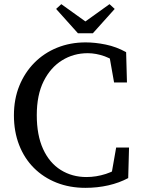

<svg xmlns="http://www.w3.org/2000/svg" viewBox="-20 -889 681 924"><path d="M391 15Q315 15 252 -10Q189 -35 143 -81Q97 -127 72 -191.5Q47 -256 47 -334Q47 -412 73 -476Q99 -540 145.5 -587Q192 -634 255 -659.5Q318 -685 392 -685Q438 -685 489 -674.5Q540 -664 587 -638L591 -492H529L503 -639L566 -627V-567Q526 -603 484 -618Q442 -633 402 -633Q334 -633 278.5 -598.5Q223 -564 190 -498Q157 -432 157 -335Q157 -238 187.5 -171.5Q218 -105 272.5 -71Q327 -37 396 -37Q443 -37 489.5 -52Q536 -67 577 -99V-43L513 -31L539 -179H601L597 -32Q554 -9 501.5 3Q449 15 391 15ZM275 -869 434 -755H348L507 -869L532 -846L427 -729H355L250 -846Z"/></svg>

Font: Source Serif 4 18pt
Style: Regular
Weight: 400
Designer: Frank Grießhammer
Foundry: Adobe Systems Incorporated
Version: Version 4.004;hotconv 1.0.116;makeotfexe 2.5.65601